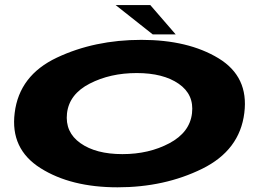

<svg xmlns="http://www.w3.org/2000/svg" viewBox="-20 -754 1082 778"><path d="M456.5 5Q267 5 144 -72.8Q21 -150.5 39.5 -296.5Q58 -448.5 210.5 -520.5Q363 -592.5 553 -592.5Q742.5 -592.5 865.5 -517.8Q988.5 -443 970 -296.5Q951.5 -145 799 -70Q646.5 5 456.5 5ZM476 -129.5Q583.5 -129.5 666.2 -173.5Q749 -217.5 758 -295Q767 -371 704.2 -414.5Q641.5 -458 534 -458Q426.5 -458 343.5 -415.2Q260.5 -372.5 251.5 -295Q243 -218.5 305.8 -174Q368.5 -129.5 476 -129.5ZM599 -614.5 448.5 -733.5H589L692 -614.5Z"/></svg>

Font: Anybody UltraExpanded Regular
Style: Bold Italic
Weight: 700
Width: 9
Italic angle: -10°
Designer: Tyler Finck
Foundry: Etcetera Type Company
Version: Version 1.010; ttfautohint (v1.8.3) -l 8 -r 50 -G 200 -x 14 